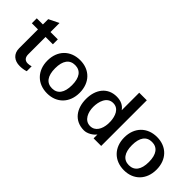

<svg xmlns="http://www.w3.org/2000/svg" viewBox="37 -1428 2148 2148"><g transform="rotate(45 1111.0 -354.0)"><path d="M125 -422V-124C125 -36 184 13 270 13C304 13 337 8 367 -2V-80C350 -74 332 -71 313 -71C268 -71 245 -100 245 -148V-422H361V-500H245V-643L125 -584V-500H28V-422Z M446 -250C446 -92 549 13 703 13C855 13 957 -92 957 -250C957 -408 856 -513 703 -513C549 -513 446 -408 446 -250ZM568 -250C568 -371 616 -434 702 -434C788 -434 836 -371 836 -250C836 -129 788 -66 702 -66C616 -66 568 -129 568 -250Z M1427 -229C1421 -141 1381 -69 1302 -69C1212 -69 1175 -162 1175 -246C1175 -329 1206 -435 1303 -435C1394 -435 1422 -345 1427 -272ZM1547 0V-722H1427V-445C1397 -488 1350 -514 1280 -514C1140 -514 1055 -407 1055 -252C1055 -104 1133 14 1287 14C1339 14 1398 -22 1427 -61V0Z M1662 -250C1662 -92 1765 13 1919 13C2071 13 2173 -92 2173 -250C2173 -408 2072 -513 1919 -513C1765 -513 1662 -408 1662 -250ZM1784 -250C1784 -371 1832 -434 1918 -434C2004 -434 2052 -371 2052 -250C2052 -129 2004 -66 1918 -66C1832 -66 1784 -129 1784 -250Z"/></g></svg>

Font: Perun SemiBold
Style: Regular
Weight: 600
Foundry: Copyright (c) Stefan Peev, Context Ltd, 2016
Version: Version 1.089